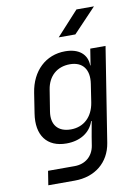

<svg xmlns="http://www.w3.org/2000/svg" viewBox="-102 -853 805 1101"><g transform="rotate(-10 300.0 -302.5)"><path d="M294 -645H391L524 -785H422ZM88 180H242C360 180 445 111 463 0L550 -550H461L446 -455H444C443 -521 395 -560 316 -560C203 -560 119 -481 100 -356L82 -240C62 -114 120 -38 233 -38C312 -38 372 -75 394 -140H397L381 -50L373 0C363 60 318 98 256 98H101ZM272 -113C196 -113 159 -160 171 -235L191 -360C203 -435 254 -482 330 -482C404 -482 442 -433 429 -350L413 -245C400 -162 346 -113 272 -113Z"/></g></svg>

Font: JetBrains Mono
Style: Italic
Weight: 400
Italic angle: -9°
Monospace: yes
Designer: Philipp Nurullin, Konstantin Bulenkov
Foundry: JetBrains
Version: Version 2.305